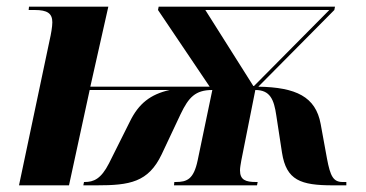

<svg xmlns="http://www.w3.org/2000/svg" viewBox="-20 -556 1098 576"><path d="M129 -436 37 0H187L249 -286H489C431 -273 396 -245 370 -192L307 -66C283 -19 261 -10 234 -10H232L230 0H270C369 0 425 -9 465 -93L522 -214C546 -264 566 -286 617 -286L573 -75C561 -18 541 -10 507 -10H503L502 0H751L753 -10H748C717 -10 700 -16 700 -45C700 -53 702 -63 704 -75L746 -286C790 -286 802 -258 809 -209L826 -98C839 -15 882 0 979 0H1019V-10H1008C980 -10 971 -27 961 -80L942 -184C927 -266 868 -294 755 -296L983 -526L985 -536H456L454 -526L609 -296H251L305 -536H67L66 -526H84C122 -526 137 -516 137 -489C137 -476 133 -453 129 -436ZM740 -298 596 -526H968L742 -298Z"/></svg>

Font: Noto Serif Display
Style: Bold Italic
Weight: 700
Italic angle: -12°
Designer: Monotype Design Team
Foundry: Monotype Imaging Inc.
Version: Version 2.009